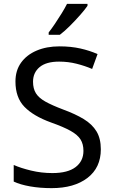

<svg xmlns="http://www.w3.org/2000/svg" viewBox="-20 -964 589 994"><path d="M502 -191Q502 -96 433 -43Q364 10 247 10Q187 10 136 1Q85 -8 51 -24V-110Q87 -94 140.5 -81Q194 -68 251 -68Q331 -68 371.5 -99Q412 -130 412 -183Q412 -218 397 -242Q382 -266 345.5 -286.5Q309 -307 244 -330Q153 -363 106.5 -411Q60 -459 60 -542Q60 -599 89 -639.5Q118 -680 169.5 -702Q221 -724 288 -724Q347 -724 396 -713Q445 -702 485 -684L457 -607Q420 -623 376.5 -634Q333 -645 286 -645Q219 -645 185 -616.5Q151 -588 151 -541Q151 -505 166 -481Q181 -457 215 -438Q249 -419 307 -397Q370 -374 413.5 -347.5Q457 -321 479.5 -284Q502 -247 502 -191ZM433 -934Q421 -916 396 -887.5Q371 -859 342.5 -830.5Q314 -802 290 -784H232V-796Q247 -815 264.5 -841Q282 -867 299 -894.5Q316 -922 327 -944H433Z"/></svg>

Font: Noto Sans Syloti Nagri
Style: Regular
Weight: 400
Designer: Monotype Design Team
Foundry: Monotype Imaging Inc.
Version: Version 2.003; ttfautohint (v1.8.4.7-5d5b)